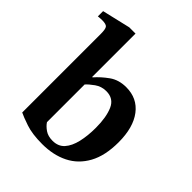

<svg xmlns="http://www.w3.org/2000/svg" viewBox="-201 -825 955 955"><g transform="rotate(45 276.5 -347.5)"><path d="M152 -706H196V-401H199Q226 -432 263 -458.5Q300 -485 352 -485Q430 -485 474.5 -426.5Q519 -368 519 -264Q519 -170 485.5 -109Q452 -48 393 -18.5Q334 11 256 11Q186 11 140.5 -4.5Q95 -20 75 -30V-583Q75 -616 67.5 -626Q60 -636 32 -636Q19 -636 11 -635Q3 -634 3 -634V-671ZM196 -348V-83Q207 -66 228 -51.5Q249 -37 281 -37Q321 -37 344 -63Q367 -89 377.5 -134Q388 -179 388 -235Q388 -309 368 -355Q348 -401 296 -401Q262 -401 235.5 -382Q209 -363 196 -348Z"/></g></svg>

Font: STIX Two Text SemiBold
Style: Regular
Weight: 600
Designer: Ross Mills, John Hudson & Paul Hanslow, Tiro Typeworks Ltd; with prior portions MicroPress Inc., and Coen Hoffman.
Foundry: Tiro Typeworks Ltd
Version: Version 2.13 b171